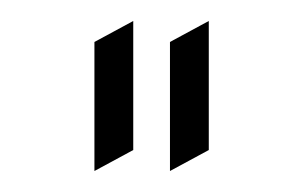

<svg xmlns="http://www.w3.org/2000/svg" viewBox="-20 -665 289 183"><path d="M70 -502V-625L107 -645V-522ZM142 -502V-625L179 -645V-522Z"/></svg>

Font: Tajawal Light
Style: Regular
Weight: 300
Designer: Boutros Fonts
Foundry: Created by Boutros International 2017
Version: Version 1.700